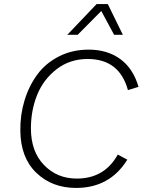

<svg xmlns="http://www.w3.org/2000/svg" viewBox="-20 -914 708 944"><path d="M510 -894 584 -743H541L478 -860L362 -743H311L455 -894ZM354 10Q236 10 158.5 -64.5Q81 -139 80 -272Q79 -349 100.5 -420Q122 -491 163 -547Q204 -603 269.5 -636.5Q335 -670 416 -670Q508 -670 571.5 -623.5Q635 -577 661 -487L609 -471Q567 -624 411 -624Q323 -624 258 -573.5Q193 -523 162.5 -447Q132 -371 132 -283Q132 -169 196.5 -102.5Q261 -36 357 -36Q494 -36 559 -154L606 -129Q520 10 354 10Z"/></svg>

Font: Elaine Sans Light
Style: Italic
Weight: 300
Italic angle: -13°
Designer: Wei Huang
Foundry: Wei Huang
Version: Version 2.001;December 24, 2019;FontCreator 12.0.0.2547 64-b